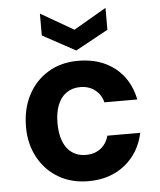

<svg xmlns="http://www.w3.org/2000/svg" viewBox="-54 -807 723 866"><g transform="rotate(-5 307.5 -374.0)"><path d="M312 12Q235 12 176.5 -22.5Q118 -57 85 -118Q52 -179 52 -255Q52 -338 85 -400.5Q118 -463 176.5 -498Q235 -533 312 -533Q411 -533 477.5 -481Q544 -429 563 -336H414Q405 -372 377.5 -393Q350 -414 311 -414Q275 -414 248.5 -395.5Q222 -377 208.5 -342.5Q195 -308 195 -261Q195 -225 202.5 -196.5Q210 -168 225 -148Q240 -128 261.5 -117.5Q283 -107 311 -107Q338 -107 358.5 -116.5Q379 -126 393.5 -143.5Q408 -161 414 -185H563Q544 -95 477 -41.5Q410 12 312 12ZM308 -580 159 -661V-760L308 -674L456 -760V-661Z"/></g></svg>

Font: DM Sans 10pt ExtraBold
Style: Regular
Weight: 800
Version: Version 4.004;gftools[0.9.30]